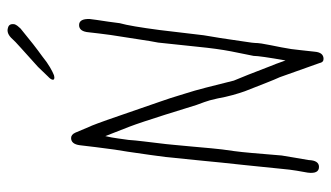

<svg xmlns="http://www.w3.org/2000/svg" viewBox="-203 -643 871 505"><g transform="rotate(-90 232.5 -390.5)"><path d="M330 25Q321 25 319 14L282 -90Q276 -103 267 -126Q258 -149 245 -182Q240 -196 235 -214Q230 -232 226 -254Q221 -277 216.5 -288.5Q212 -300 209 -309Q206 -318 199 -341Q192 -364 183 -392.5Q174 -421 165.5 -446.5Q157 -472 152 -485L127 -549Q123 -532 121 -516.5Q119 -501 117 -488Q116 -472 113 -447.5Q110 -423 106 -389Q106 -389 104 -368.5Q102 -348 99.5 -320.5Q97 -293 95 -270.5Q93 -248 92 -242Q90 -228 87.5 -209.5Q85 -191 82.5 -162Q80 -133 76 -85L64 -14Q63 13 46 13Q27 13 31 -17Q33 -28 36 -45.5Q39 -63 41 -86Q47 -147 51 -184Q55 -221 57.5 -245Q60 -269 62 -291L72 -390Q74 -406 77.5 -431Q81 -456 86 -490Q91 -517 98 -574L103 -616Q106 -639 122 -639Q131 -639 136 -628L152 -590Q153 -589 160.5 -569Q168 -549 181 -511L218 -404Q223 -390 227 -377.5Q231 -365 238 -342Q247 -314 254.5 -284.5Q262 -255 273 -211Q279 -197 288.5 -173Q298 -149 311 -115Q313 -110 317 -100Q321 -90 326 -75Q338 -143 338 -159Q343 -182 350 -218.5Q357 -255 362 -306L373 -410Q377 -430 381.5 -461Q386 -492 393 -535Q395 -549 397 -566Q399 -583 400 -592Q402 -618 419 -618Q436 -618 435 -590Q434 -583 432.5 -571Q431 -559 428 -541Q424 -511 424 -511Q420 -497 415.5 -470.5Q411 -444 406 -406L394 -305Q393 -293 389 -270.5Q385 -248 381.5 -223Q378 -198 375 -179Q372 -160 372 -155Q372 -142 366 -113.5Q360 -85 356 -60Q355 -50 353 -34.5Q351 -19 349 2Q347 25 330 25ZM281 -683Q273 -683 276 -690Q278 -694 280.5 -696.5Q283 -699 284 -700L309 -726Q341 -755 359.5 -771.5Q378 -788 382 -793Q397 -810 412 -805Q424 -802 421 -787Q418 -780 410 -772Q387 -753 369 -739Q351 -725 337 -715Q321 -702 308 -694.5Q295 -687 287 -684Q286 -684 284.5 -683.5Q283 -683 281 -683Z"/></g></svg>

Font: Square Peg
Style: Regular
Weight: 400
Designer: Robert E. Leuschke
Foundry: Robert E. Leuschke
Version: Version 1.010; ttfautohint (v1.8.4.7-5d5b)